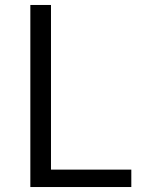

<svg xmlns="http://www.w3.org/2000/svg" viewBox="-20 -752 576 772"><path d="M102 0H508V-70H185V-732H102Z"/></svg>

Font: Genne Gothic Normal
Style: Regular
Weight: 350
Designer: Ryoko NISHIZUKA (kana & ideographs); Paul D. Hunt (Latin, Greek & Cyrillic); Wenlong ZHANG (bopomofo); Sandoll Communica
Foundry: Adobe Systems Incorporated
Version: Version 1.004;PS 1.004;hotconv 16.6.51;makeotf.lib2.5.65220